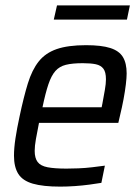

<svg xmlns="http://www.w3.org/2000/svg" viewBox="-20 -686 521 714"><path d="M204 8Q140 8 102 -3Q64 -14 48 -39.5Q32 -65 32 -107Q32 -135 37.5 -171.5Q43 -208 53 -254Q68 -325 83.5 -375.5Q99 -426 124 -457.5Q149 -489 191 -503.5Q233 -518 300 -518Q357 -518 390 -507.5Q423 -497 437 -474Q451 -451 451 -413Q451 -397 448 -372Q445 -347 439.5 -317.5Q434 -288 426 -255L420 -229H125Q118 -194 113.5 -168.5Q109 -143 109 -125Q109 -98 120 -83.5Q131 -69 157 -64Q183 -59 227 -59Q247 -59 272 -60Q297 -61 322.5 -64Q348 -67 370 -70L357 -6Q339 -3 313 0.5Q287 4 258.5 6Q230 8 204 8ZM138 -287H358L361 -302Q366 -329 370 -352Q374 -375 374 -391Q374 -418 364.5 -430.5Q355 -443 336.5 -447Q318 -451 288 -451Q249 -451 225 -445Q201 -439 186 -422Q171 -405 160 -372.5Q149 -340 138 -287ZM180 -613 192 -666H463L452 -613Z"/></svg>

Font: Saira SemiCondensed
Style: Italic
Weight: 400
Width: 4
Italic angle: -12°
Designer: Hector Gatti with collaboration of the Omnibus-Type team
Foundry: Omnibus-Type
Version: Version 1.101